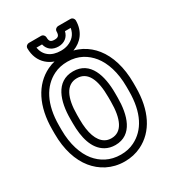

<svg xmlns="http://www.w3.org/2000/svg" viewBox="-221 -1052 1113 1218"><g transform="rotate(-30 335.0 -443.0)"><path d="M578 -339C578 -181 523 -82 432 -37C402 -22 370 -15 333 -15C253 -15 195 -50 155 -99C113 -151 84 -234 84 -339V-371C84 -528 141 -629 232 -674C262 -689 295 -696 332 -696C412 -696 468 -660 508 -611C550 -558 578 -477 578 -371ZM628 -339V-371C628 -485 598 -579 547 -643C500 -702 428 -746 332 -746C288 -746 247 -737 210 -719C97 -664 34 -540 34 -371V-339C34 -225 64 -132 116 -68C164 -9 237 35 333 35C377 35 417 26 454 8C567 -47 628 -170 628 -339ZM333 -85C460 -85 495 -214 495 -339V-372C495 -498 459 -625 332 -625C205 -625 167 -498 167 -372V-339C167 -237 189 -144 261 -103C282 -91 307 -85 333 -85ZM333 -135C315 -135 299 -139 286 -147C241 -173 217 -240 217 -339V-372C217 -497 253 -575 332 -575C411 -575 445 -499 445 -372V-339C445 -213 411 -135 333 -135ZM207 -871H248C258 -828 292 -807 333 -807C375 -807 407 -831 416 -871H458C450 -825 422 -799 386 -785C370 -779 353 -776 333 -776C262 -776 217 -812 207 -871ZM333 -726C358 -726 382 -730 404 -739C462 -761 510 -812 510 -896C510 -907 500 -921 485 -921H394C383 -921 369 -911 369 -896C369 -866 358 -857 333 -857C306 -857 295 -865 295 -896C295 -907 285 -921 270 -921H180C169 -921 155 -911 155 -896C155 -788 233 -726 333 -726Z"/></g></svg>

Font: Asimov
Style: NarOu
Weight: 500
Designer: Google
Version: Version 2.000980; 2014